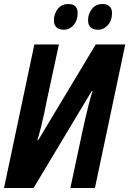

<svg xmlns="http://www.w3.org/2000/svg" viewBox="-22 -935 643 955"><path d="M-2 0 148.9 -713.9H271L210 -431.2Q204.6 -402.3 197.5 -369.6Q190.4 -336.9 182.1 -303.5Q173.8 -270 164.1 -237.8H168L454.1 -713.9H601.1L450.2 0H328.1L388.2 -282.2Q394.5 -311 402.6 -346.7Q410.6 -382.3 419.9 -418Q429.2 -453.6 438 -481.9H434.1L145 0ZM465.3 -787.1Q441.4 -787.1 428.7 -799.1Q416 -811 416 -834Q416 -865.7 435.1 -890.4Q454.1 -915 489.3 -915Q510.7 -915 522.9 -903.3Q535.2 -891.6 535.2 -870.1Q535.2 -833 514.6 -810.1Q494.1 -787.1 465.3 -787.1ZM295.4 -787.1Q271.5 -787.1 258.8 -799.1Q246.1 -811 246.1 -834Q246.1 -865.7 265.1 -890.4Q284.2 -915 319.3 -915Q333.5 -915 343.5 -909.9Q353.5 -904.8 358.9 -894.8Q364.3 -884.8 364.3 -870.1Q364.3 -833 344 -810.1Q323.7 -787.1 295.4 -787.1Z"/></svg>

Font: Open Sans Condensed
Style: Italic
Weight: 400
Width: 3
Italic angle: -12°
Designer: Monotype Design Team
Foundry: Monotype Imaging Inc.
Version: Version 3.000